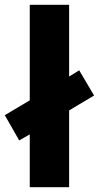

<svg xmlns="http://www.w3.org/2000/svg" viewBox="-33 -780 412 800"><path d="M91 -220 47 -195 -13 -300 91 -362V-760H255V-461L297 -487L359 -382L255 -320V0H91Z"/></svg>

Font: Noto Sans UI ExtraBold
Style: Regular
Weight: 800
Designer: Monotype Design Team
Foundry: Monotype Imaging Inc.
Version: Version 1.001